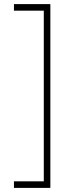

<svg xmlns="http://www.w3.org/2000/svg" viewBox="-20 -708 366 936"><path d="M225.5 208H48V176H193.5V-656H48V-688H225.5Z"/></svg>

Font: League Spartan ExtraLight
Style: Regular
Weight: 200
Foundry: The League of Moveable Type
Version: Version 2.002